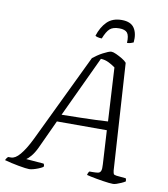

<svg xmlns="http://www.w3.org/2000/svg" viewBox="-123 -984 933 1064"><g transform="rotate(10 343.5 -451.5)"><path d="M113 0Q106 0 89.5 -2Q73 -4 52.5 -8Q32 -12 11 -16.5Q-10 -21 -27 -26Q-25 -31 -20.5 -37.5Q-16 -44 -12 -46H3Q15 -46 27.5 -53.5Q40 -61 53.5 -77Q67 -93 81.5 -116.5Q96 -140 111 -171L349 -666Q360 -675 374 -684.5Q388 -694 403 -702Q418 -710 430.5 -715Q443 -720 450 -720Q460 -720 477.5 -712Q495 -704 512.5 -693.5Q530 -683 538 -673L576 -73Q578 -59 580.5 -54.5Q583 -50 597 -48L649 -43Q651 -42 652 -35.5Q653 -29 653 -26Q644 -20 630.5 -14Q617 -8 605 -4Q593 0 585 0Q577 0 561.5 -1.5Q546 -3 528 -6Q510 -9 492 -12Q474 -15 458.5 -18.5Q443 -22 435 -24Q436 -30 439 -36.5Q442 -43 445 -45H460Q481 -45 492.5 -47Q504 -49 508.5 -60Q513 -71 511 -97L500 -287H219L144 -125Q129 -94 113 -75.5Q97 -57 88 -52L187 -44Q189 -42 190.5 -37.5Q192 -33 190 -26Q179 -19 164 -13Q149 -7 135.5 -3.5Q122 0 113 0ZM238 -328Q298 -329 344.5 -330Q391 -331 429 -332.5Q467 -334 498 -336L481 -637Q465 -649 444 -659.5Q423 -670 399 -671ZM384 -783Q371 -783 360 -786Q349 -789 347 -792Q363 -842 393.5 -872.5Q424 -903 476 -903Q527 -903 547 -872.5Q567 -842 562 -792Q556 -789 546.5 -786Q537 -783 526 -783Q528 -824 515.5 -839.5Q503 -855 470 -855Q435 -855 417.5 -839.5Q400 -824 384 -783Z"/></g></svg>

Font: Texturina 12pt Thin
Style: Italic
Weight: 250
Italic angle: -11°
Designer: Guillermo Torres Carreño
Foundry: Omnibus-Type
Version: Version 1.002